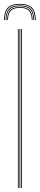

<svg xmlns="http://www.w3.org/2000/svg" viewBox="-30 -946 200 966"><path d="M76 0V-800H80V0ZM60 0V-800H64V0ZM68 0V-800H72V0ZM70 -926.5Q27.8 -926.5 9.2 -907.6Q-9.2 -888.8 -10 -845.2H-6Q-5.2 -886.8 12.4 -904.6Q30 -922.5 70 -922.5Q110 -922.5 127.6 -904.6Q145.2 -886.8 146 -845.2H150Q149.2 -888.8 130.8 -907.6Q112.2 -926.5 70 -926.5ZM70 -918.5Q32.2 -918.5 15.5 -901.5Q-1.2 -884.5 -2 -845.2H2Q2.5 -882.2 18.4 -898.4Q34.2 -914.5 70 -914.5Q105.8 -914.5 121.6 -898.4Q137.5 -882.2 138 -845.2H142Q141.2 -884.5 124.6 -901.5Q108 -918.5 70 -918.5ZM70 -910.5Q36.2 -910.5 21.4 -895.4Q6.5 -880.2 6 -845.2H10Q10.5 -878 24.5 -892.2Q38.5 -906.5 70 -906.5Q101.5 -906.5 115.5 -892.2Q129.5 -878 130 -845.2H134Q133.5 -880.2 118.6 -895.4Q103.8 -910.5 70 -910.5Z"/></svg>

Font: Big Shoulders Inline Display Thin
Style: Regular
Weight: 100
Designer: Patric King
Foundry: XO Type Co
Version: Version 1.000